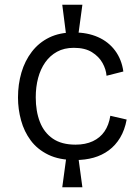

<svg xmlns="http://www.w3.org/2000/svg" viewBox="-20 -723 584 811"><path d="M260 -570 243 -703H328L310 -570ZM243 68 261 -65H310L328 68ZM298 -47Q230 -47 184 -69.5Q138 -92 110 -129.5Q82 -167 69 -214.5Q56 -262 56 -311Q56 -367 70.5 -416.5Q85 -466 114.5 -504.5Q144 -543 188 -564.5Q232 -586 292 -586Q349 -586 393.5 -566.5Q438 -547 466 -509.5Q494 -472 501 -421L430 -403Q428 -430 413 -457Q398 -484 368.5 -502.5Q339 -521 292 -521Q251 -521 221 -504.5Q191 -488 171 -459.5Q151 -431 141 -393.5Q131 -356 131 -312Q131 -253 148.5 -208Q166 -163 203 -137.5Q240 -112 299 -112Q341 -112 372 -126.5Q403 -141 421.5 -168Q440 -195 446 -234L515 -218Q507 -174 487.5 -141.5Q468 -109 439.5 -88Q411 -67 375.5 -57Q340 -47 298 -47Z"/></svg>

Font: Bricolage Grotesque 96pt ExtraBold Light
Style: Regular
Weight: 300
Version: Version 1.001;gftools[0.9.33.dev8+g029e19f]